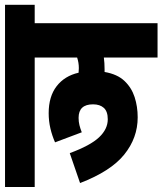

<svg xmlns="http://www.w3.org/2000/svg" viewBox="40 -702 662 783"><g transform="rotate(-90 371.5 -311.0)"><path d="M182 -418Q209 -430 239 -437Q269 -444 301 -444Q369 -444 411 -411.5Q453 -379 466 -322Q474 -321 485 -321Q507 -321 528 -328V-501H0V-622H743V-501H668V0H528V-219Q506 -216 480 -216Q474 -216 469 -216Q460 -164 432.5 -135Q405 -106 366.5 -93.5Q328 -81 284 -81Q200 -81 132 -136Q64 -191 16 -316L138 -358Q169 -274 202.5 -238.5Q236 -203 276 -203Q308 -203 322.5 -219Q337 -235 337 -263Q337 -322 282 -322Q266 -322 252 -318.5Q238 -315 223 -309Z"/></g></svg>

Font: Noto Sans Condensed ExtraBold
Style: Italic
Weight: 800
Width: 3
Italic angle: -12°
Designer: Monotype Design Team
Foundry: Monotype Imaging Inc.
Version: Version 2.013; ttfautohint (v1.8.4.7-5d5b)